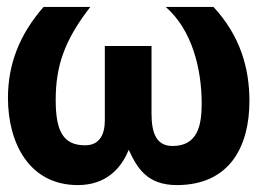

<svg xmlns="http://www.w3.org/2000/svg" viewBox="-20 -521 759 555"><path d="M106 -501C36 -421 3 -335 3 -238C3 -108 64 14 205 14C287 14 331 -35 352 -88C376 -37 404 14 491 14C645 14 701 -99 701 -229C701 -325 674 -418 597 -501H459C536 -434 563 -320 563 -222C563 -160 552 -99 479 -99C432 -99 418 -136 418 -193V-388H283V-173C283 -134 269 -101 226 -101C162 -101 141 -143 141 -232C141 -330 166 -404 241 -501Z"/></svg>

Font: Perun
Style: Bold
Weight: 700
Foundry: Copyright (c) Stefan Peev, Context Ltd, 2016
Version: Version 1.089